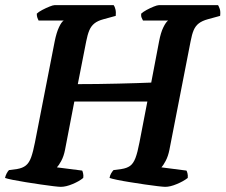

<svg xmlns="http://www.w3.org/2000/svg" viewBox="-30 -724 874 744"><path d="M205.5 0Q198.5 0 177.2 -2.5Q156 -5 127.5 -9.2Q99 -13.5 70.2 -18Q41.5 -22.5 19.5 -27Q-2.5 -31.5 -10.5 -34.5Q-8.5 -44 -3.8 -52.8Q1 -61.5 5 -65L36 -69Q57.5 -72.5 70.2 -82.8Q83 -93 90.8 -114.8Q98.5 -136.5 105.5 -172.5L182 -564Q189 -598.5 198.8 -619Q208.5 -639.5 217 -644.5H119.5Q117.5 -648 115 -654.8Q112.5 -661.5 112.5 -671Q119.5 -678 133.8 -685.5Q148 -693 161.8 -698.5Q175.5 -704 181 -704H410.5Q414.5 -699 417.2 -688.2Q420 -677.5 418.5 -662.5L371 -649.5Q348.5 -643.5 335.8 -633.2Q323 -623 316 -606.2Q309 -589.5 304 -563.5L271.5 -398Q307.5 -398 348 -398.5Q388.5 -399 428 -400Q467.5 -401 501 -402Q534.5 -403 556 -404L586.5 -564Q593 -598 603 -618.2Q613 -638.5 621.5 -644.5H524Q522 -648.5 519 -655Q516 -661.5 517 -671Q524.5 -678 538.2 -685.5Q552 -693 565.8 -698.5Q579.5 -704 585.5 -704H815Q818 -699.5 821.5 -689.5Q825 -679.5 823 -662.5L775.5 -649.5Q753.5 -643.5 740.5 -633.5Q727.5 -623.5 720.5 -607Q713.5 -590.5 708.5 -563.5L626.5 -143.5Q621.5 -118.5 611.8 -100.2Q602 -82 595.5 -75.5L692.5 -63Q694.5 -60 696.5 -52.2Q698.5 -44.5 697.5 -34.5Q681 -21.5 655.2 -10.8Q629.5 0 610.5 0Q603.5 0 581.8 -2.5Q560 -5 531.5 -9.2Q503 -13.5 474.5 -18Q446 -22.5 424.2 -27Q402.5 -31.5 394.5 -34.5Q396 -44.5 401 -52.8Q406 -61 410 -65L440.5 -69Q461 -72 473.8 -81Q486.5 -90 494.8 -111.5Q503 -133 510.5 -172.5L541 -330.5H258L222 -143.5Q217 -118 207.2 -100.2Q197.5 -82.5 190.5 -75.5L288.5 -63Q290.5 -59.5 292.2 -51.2Q294 -43 292.5 -34.5Q277 -21.5 251.2 -10.8Q225.5 0 205.5 0Z"/></svg>

Font: Texturina Medium
Style: Italic
Weight: 500
Italic angle: -11°
Designer: Guillermo Torres Carreño
Foundry: Omnibus-Type
Version: Version 1.002